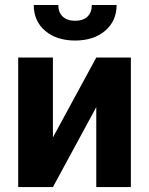

<svg xmlns="http://www.w3.org/2000/svg" viewBox="-20 -763 607 783"><path d="M372.6 -528.3H513.7V0H372.6V-326.2L195.8 0H54.2V-528.3H195.8V-202.6ZM455.6 -742.7Q455.6 -677.7 408.9 -637.7Q362.3 -597.7 286.6 -597.7Q210.9 -597.7 164.3 -637.2Q117.7 -676.8 117.7 -742.7H217.8Q217.8 -711.9 236.1 -695.1Q254.4 -678.2 286.6 -678.2Q318.4 -678.2 336.4 -695.1Q354.5 -711.9 354.5 -742.7Z"/></svg>

Font: MAUL Bold
Style: Bold
Weight: 700
Designer: MAUL
Version: Version 1.0; 2020; ttfautohint (v1.8.3)